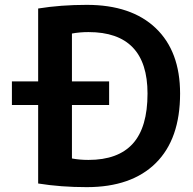

<svg xmlns="http://www.w3.org/2000/svg" viewBox="-20 -760 795 790"><path d="M29 -328V-425H137V-725Q230 -740 337 -740Q520 -740 620.5 -644.5Q721 -549 721 -375Q721 -188 621 -89Q521 10 337 10Q230 10 137 -5V-328ZM276 -425H429V-328H276V-108Q307 -102 344 -102Q466 -102 526.5 -169Q587 -236 587 -375Q587 -628 344 -628Q308 -628 276 -622Z"/></svg>

Font: M PLUS 1p
Style: Bold
Weight: 700
Version: Version 1.062